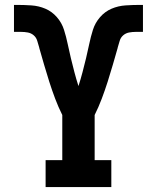

<svg xmlns="http://www.w3.org/2000/svg" viewBox="-20 -763 640 783"><path d="M166 0V-110H234V-294Q218 -326 205 -360.5Q192 -395 181 -429.5Q170 -464 160 -498.5Q150 -533 140 -568V-569Q136 -582 132 -596Q128 -610 117.5 -619Q107 -628 93.5 -630.5Q80 -633 66 -633H37V-743H48Q78 -743 108 -741Q138 -739 165 -727.5Q192 -716 212 -693Q232 -670 241 -641.5Q250 -613 256 -584Q262 -555 269 -526Q276 -497 283.5 -468.5Q291 -440 300 -412Q309 -440 316.5 -468.5Q324 -497 331 -526Q338 -555 344 -584Q350 -613 359 -641.5Q368 -670 388 -693Q408 -716 435 -727.5Q462 -739 492 -741Q522 -743 552 -743H563V-633H534Q520 -633 506.5 -630.5Q493 -628 482.5 -619Q472 -610 468 -596Q464 -582 460 -569V-568Q450 -533 440 -498.5Q430 -464 419 -429.5Q408 -395 395 -360.5Q382 -326 366 -294V-110H434V0Z"/></svg>

Font: Iosevka HT Extrabold Extended
Style: Regular
Weight: 800
Width: 7
Monospace: yes
Designer: Belleve Invis
Foundry: Belleve Invis
Version: Version 32.3.0; ttfautohint (v1.8.4)